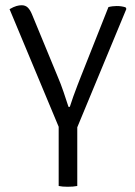

<svg xmlns="http://www.w3.org/2000/svg" viewBox="-20 -710 517 733"><path d="M394 -683Q401.5 -685 409.8 -686Q418 -687 425.5 -687Q435 -687 443.2 -685.8Q451.5 -684.5 459.5 -682L462.5 -676L275 -224V0Q260 3 238.5 3Q217.5 3 204 0V-226L16.5 -675Q32 -684 42.8 -687Q53.5 -690 62.5 -690Q77 -690 86 -681.2Q95 -672.5 102 -655.5L201.5 -414.5Q211.5 -391.5 222.8 -358.5Q234 -325.5 241.5 -302H246.5Q251.5 -318.5 259.8 -341.5Q268 -364.5 276 -385Q284 -405.5 287.5 -414.5Z"/></svg>

Font: Signika Negative SC Light
Style: Regular
Weight: 300
Designer: Anna Giedryś
Foundry: Anna Giedryś
Version: Version 2.000; ttfautohint (v1.8.3) -l 8 -r 50 -G 200 -x 9 -